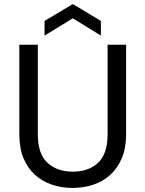

<svg xmlns="http://www.w3.org/2000/svg" viewBox="-20 -917 715 944"><path d="M75 -697H166V-256Q166 -160 213.5 -116.5Q261 -73 338 -73Q415 -73 462 -116.5Q509 -160 509 -256V-697H600V-257Q600 -189 579 -139.5Q558 -90 522.5 -57.5Q487 -25 439 -9Q391 7 337 7Q283 7 235.5 -9Q188 -25 152 -57.5Q116 -90 95.5 -139.5Q75 -189 75 -257ZM476 -742 338 -827 199 -742V-814L338 -897L476 -814Z"/></svg>

Font: Poppins
Style: Regular
Weight: 400
Designer: Ninad Kale (Devanagari), Jonny Pinhorn (Latin)
Foundry: Indian Type Foundry
Version: Version 3.002 2017